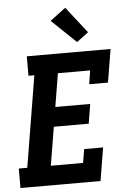

<svg xmlns="http://www.w3.org/2000/svg" viewBox="-64 -1034 727 1080"><g transform="rotate(-5 300.0 -494.0)"><path d="M7 0V-110H55L140 -625H107V-735H580L549 -548H443L455 -625H273L242 -437H439L421 -327H224L188 -110H370L383 -187H490L459 0ZM396 -790 258 -922 346 -988 462 -840Z"/></g></svg>

Font: Iosevka Etoile XBdObl
Style: Regular
Weight: 800
Italic angle: -9°
Designer: Belleve Invis
Foundry: Belleve Invis
Version: Version 15.5.2; ttfautohint (v1.8.4)